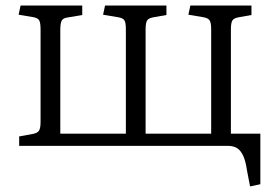

<svg xmlns="http://www.w3.org/2000/svg" viewBox="-20 -525 984 691"><path d="M880 146 869 89Q864 54 855 35Q846 16 833 8Q820 0 801 0H49V-34L98 -43Q115 -46 120.5 -55Q126 -64 126 -86V-418Q126 -442 121.5 -451Q117 -460 101 -463L47 -472L54 -505H276V-471L223 -462Q207 -460 202 -450.5Q197 -441 197 -417V-44H433V-420Q433 -443 428 -451.5Q423 -460 405 -463L351 -472L358 -505H579V-471L533 -463Q515 -460 509.5 -451.5Q504 -443 504 -419V-44H740V-420Q740 -443 734.5 -451.5Q729 -460 712 -463L658 -472L665 -505H885V-471L840 -463Q822 -460 816.5 -451.5Q811 -443 811 -419V-44H917V138Z"/></svg>

Font: Literata 18pt Light
Style: Regular
Weight: 300
Designer: Latin by Veronika Burian and Jose Scaglione. Greek by Irene Vlachou. Cyrillic by Vera Evstafieva.
Foundry: TypeTogether
Version: Version 3.103;gftools[0.9.29]